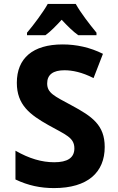

<svg xmlns="http://www.w3.org/2000/svg" viewBox="-20 -951 603 981"><path d="M118 -784V-771H212C237 -789 264 -816 295 -850C326 -817 353 -790 380 -771H473V-784C436 -829 392 -886 367 -931H224C202 -891 150 -821 118 -784ZM256 10C429 10 515 -71 515 -200C515 -312 451 -356 345 -413C256 -461 221 -476 221 -525C221 -570 252 -592 309 -592C350 -592 399 -582 458 -552L506 -676C440 -709 370 -724 300 -724C147 -724 66 -653 66 -528C66 -415 133 -365 227 -312C314 -263 360 -249 360 -193C360 -144 324 -122 257 -122C193 -122 129 -141 59 -181V-34C124 -3 187 10 256 10Z"/></svg>

Font: Noto Sans Mono SemiCondensed ExtraBold
Style: Regular
Weight: 800
Width: 4
Designer: Monotype Design Team
Foundry: Monotype Imaging Inc.
Version: Version 2.014